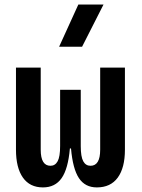

<svg xmlns="http://www.w3.org/2000/svg" viewBox="-20 -815 626 845"><path d="M168.9 9.8Q111.3 9.8 80.8 -33.4Q50.3 -76.7 50.3 -156.2V-517.6H159.2V-156.2Q159.2 -85.4 202.1 -85.4Q222.7 -85.4 233.6 -105.2Q244.6 -125 244.6 -172.4V-419.9H335.4V-172.4Q335.4 -125 346.4 -105.2Q357.4 -85.4 378.4 -85.4Q420.9 -85.4 420.9 -156.2V-517.6H529.8V-156.2Q529.8 -76.7 498.3 -33.4Q466.8 9.8 406.2 9.8Q354.5 9.8 327.4 -31Q300.3 -71.8 292.5 -161.6H287.6Q279.8 -71.8 251.2 -31Q222.7 9.8 168.9 9.8ZM240.2 -609.4 324.7 -794.9H435.5L341.3 -609.4Z"/></svg>

Font: Caskaydia Cove Medium
Style: Regular
Weight: 500
Monospace: yes
Designer: Aaron Bell
Foundry: Saja Typeworks
Version: Version 4.300; ttfautohint (v1.8.3)